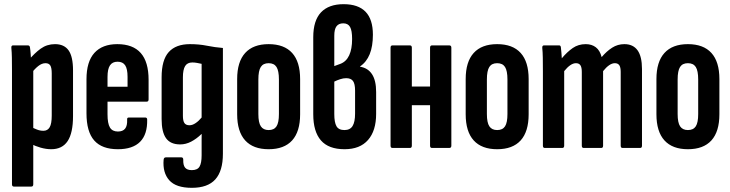

<svg xmlns="http://www.w3.org/2000/svg" viewBox="-20 -709 3498 920"><path d="M225.6 6Q201 6 174.4 -1.6Q147.9 -9.2 127.3 -20.2L126.7 -101.9Q140.6 -94.8 156.2 -88.6Q171.8 -82.3 188 -82.3Q208.1 -82.3 218 -99.2Q227.9 -116.1 227.9 -155.4V-357.4Q227.9 -383.9 221.1 -395.1Q214.3 -406.2 197.8 -406.2Q180.5 -406.2 163 -392.3Q145.5 -378.3 129.5 -356.8L116 -419.1Q144.8 -453.9 174.8 -475.7Q204.9 -497.5 243.5 -497.5Q287.5 -497.5 308.7 -467.6Q329.9 -437.7 329.9 -371.6V-152.7Q329.9 -71.7 304 -32.8Q278.1 6 225.6 6ZM46.4 185Q37.4 185 37.4 174.1V-371.7Q37.4 -406.1 36.9 -432.7Q36.4 -459.4 34.4 -479.5Q33.4 -491.5 42.4 -491.5H113.4Q122.6 -491.5 123.6 -481.7Q125.6 -469.7 127 -449.3Q128.4 -428.8 129.4 -409.4L139.4 -379.6V174.1Q139.4 185 130.1 185Z M544.9 6Q468.5 6 431.4 -36Q394.4 -78 394.4 -166.4V-329.1Q394.4 -413.7 432.4 -455.6Q470.5 -497.5 542 -497.5Q616.9 -497.5 654.4 -455Q692 -412.6 692 -326.4V-232.5Q692 -221.8 682.3 -221.8H495.2V-161.2Q495.2 -117.2 506.8 -98Q518.4 -78.8 544.9 -78.8Q568.6 -78.8 579.5 -92.6Q590.4 -106.4 589.2 -135.1Q587.9 -145.9 597.1 -145.9H675.9Q685.2 -145.9 685.2 -135.9Q686.8 -65.5 651.5 -29.8Q616.1 6 544.9 6ZM495.2 -293.3H591.2V-340.6Q591.2 -378.8 579.8 -396Q568.4 -413.3 543.2 -413.3Q518.6 -413.3 506.9 -395.7Q495.2 -378.2 495.2 -340.6Z M899.2 191Q823.2 191 791 154.7Q758.8 118.4 764 56.3Q765 48.9 768.2 46.9Q771.4 44.9 775.8 44.9H848.6Q858.1 44.9 858.1 55.9Q857.1 82.2 866.8 94.2Q876.5 106.2 899.2 106.2Q926 106.2 936 89.5Q946.1 72.8 946.1 35.4V-18.3Q946.1 -32.2 946.1 -43.7Q946.1 -55.1 946.4 -66.5H945.1Q921.8 -43.9 896.1 -30.4Q870.4 -17 843.3 -17Q796.9 -17 775.7 -46.6Q754.4 -76.2 754.4 -138.9V-338.8Q754.4 -421.7 788.6 -459.6Q822.8 -497.5 890.1 -497.5Q933.9 -497.5 971.6 -489.9Q1009.3 -482.3 1048.1 -479.1V27.7Q1048.1 110.1 1011.7 150.6Q975.4 191 899.2 191ZM888 -108.8Q902 -108.8 917.1 -119Q932.3 -129.1 946.1 -145.9V-403.1Q936.6 -405.3 924.5 -407.5Q912.5 -409.7 901.6 -409.7Q877.6 -409.7 867 -392.4Q856.4 -375 856.4 -338.4V-154.5Q856.4 -130.4 863.5 -119.6Q870.7 -108.8 888 -108.8Z M1267.2 6Q1193.2 6 1154.8 -36.2Q1116.4 -78.5 1116.4 -161.6V-330Q1116.4 -413 1154.8 -455.2Q1193.2 -497.5 1267.2 -497.5Q1341.6 -497.5 1379.9 -455.2Q1418.1 -413 1418.1 -330V-161.6Q1418.1 -78.5 1379.9 -36.2Q1341.6 6 1267.2 6ZM1267.2 -85.8Q1293.3 -85.8 1304.9 -103.6Q1316.5 -121.3 1316.5 -162.6V-328Q1316.5 -369.9 1304.9 -388.1Q1293.3 -406.2 1267.2 -406.2Q1241.2 -406.2 1229.6 -388.1Q1218 -369.9 1218 -328V-162.6Q1218 -121.3 1229.9 -103.6Q1241.8 -85.8 1267.2 -85.8Z M1631 6Q1554.6 6 1517.8 -36.2Q1481 -78.5 1481 -161.6V-530.7Q1481 -610.5 1518.1 -649.8Q1555.3 -689 1626.4 -689Q1696.4 -689 1731.6 -652.7Q1766.8 -616.3 1766.8 -542.7Q1766.8 -487 1751.5 -449.4Q1736.2 -411.7 1705.3 -390.8V-389.4Q1742.9 -383.3 1762.6 -353.4Q1782.3 -323.4 1782.3 -268V-163.5Q1782.3 -82.5 1743.5 -38.3Q1704.8 6 1631 6ZM1630.4 -85.8Q1657.5 -85.8 1669.4 -105.2Q1681.4 -124.5 1681.4 -164.5V-274.8Q1681.4 -307.5 1671.4 -321Q1661.3 -334.4 1638.7 -334.4Q1625 -334.4 1610.2 -329.5Q1595.4 -324.7 1581.8 -318V-162.5Q1581.8 -122.5 1592.3 -104.2Q1602.8 -85.8 1630.4 -85.8ZM1581.8 -392.4 1611 -403.1Q1639 -413.6 1653.1 -443.8Q1667.2 -474.1 1667.2 -522.1Q1667.2 -562.4 1657.4 -579.8Q1647.6 -597.2 1624.8 -597.2Q1603.2 -597.2 1592.5 -583.2Q1581.8 -569.1 1581.8 -537.9Z M2050 0Q2040.7 0 2040.7 -10.9V-480.5Q2040.7 -491.5 2050 -491.5H2132.7Q2142.7 -491.5 2142.7 -480.5V-10.9Q2142.7 0 2132.7 0ZM1860.8 0Q1851.4 0 1851.4 -10.9V-480.5Q1851.4 -491.5 1860.8 -491.5H1944.1Q1953.4 -491.5 1953.4 -480.5V-10.9Q1953.4 0 1944.1 0ZM1938.6 -204.8V-294.2H2056.4V-204.8Z M2362.2 6Q2288.2 6 2249.8 -36.2Q2211.4 -78.5 2211.4 -161.6V-330Q2211.4 -413 2249.8 -455.2Q2288.2 -497.5 2362.2 -497.5Q2436.6 -497.5 2474.9 -455.2Q2513.1 -413 2513.1 -330V-161.6Q2513.1 -78.5 2474.9 -36.2Q2436.6 6 2362.2 6ZM2362.2 -85.8Q2388.3 -85.8 2399.9 -103.6Q2411.5 -121.3 2411.5 -162.6V-328Q2411.5 -369.9 2399.9 -388.1Q2388.3 -406.2 2362.2 -406.2Q2336.2 -406.2 2324.6 -388.1Q2313 -369.9 2313 -328V-162.6Q2313 -121.3 2324.9 -103.6Q2336.8 -85.8 2362.2 -85.8Z M2590.4 0Q2581.4 0 2581.4 -10.9V-366.8Q2581.4 -404.9 2580.9 -432.7Q2580.4 -460.6 2578.4 -478.9Q2577.4 -491.5 2586.4 -491.5H2659.3Q2666.6 -491.5 2667.6 -481.7Q2669.2 -470.2 2670.1 -456.7Q2671 -443.1 2672 -429.7Q2697.6 -460.3 2724.5 -478.9Q2751.3 -497.5 2786.6 -497.5Q2815.5 -497.5 2835.1 -482.4Q2854.7 -467.4 2862.9 -435.4Q2886.7 -463.5 2913.2 -480.5Q2939.7 -497.5 2971.8 -497.5Q3013.7 -497.5 3035 -467.9Q3056.2 -438.3 3056.2 -378.3V-10.9Q3056.2 0 3047.3 0H2963.2Q2954.2 0 2954.2 -10.9V-364.3Q2954.2 -386.3 2947.6 -396.2Q2940.9 -406.2 2926.2 -406.2Q2912.9 -406.2 2898.7 -396.4Q2884.6 -386.6 2869.8 -368.2V-10.9Q2869.8 0 2860.9 0H2776.8Q2767.8 0 2767.8 -10.9V-364.3Q2767.8 -386.3 2761.2 -396.2Q2754.5 -406.2 2739.8 -406.2Q2726.5 -406.2 2712.3 -396.4Q2698.2 -386.6 2683.4 -368.2V-10.9Q2683.4 0 2674.1 0Z M3276.2 6Q3202.2 6 3163.8 -36.2Q3125.4 -78.5 3125.4 -161.6V-330Q3125.4 -413 3163.8 -455.2Q3202.2 -497.5 3276.2 -497.5Q3350.6 -497.5 3388.9 -455.2Q3427.1 -413 3427.1 -330V-161.6Q3427.1 -78.5 3388.9 -36.2Q3350.6 6 3276.2 6ZM3276.2 -85.8Q3302.3 -85.8 3313.9 -103.6Q3325.5 -121.3 3325.5 -162.6V-328Q3325.5 -369.9 3313.9 -388.1Q3302.3 -406.2 3276.2 -406.2Q3250.2 -406.2 3238.6 -388.1Q3227 -369.9 3227 -328V-162.6Q3227 -121.3 3238.9 -103.6Q3250.8 -85.8 3276.2 -85.8Z"/></svg>

Font: Sofia Sans Extra Condensed
Style: Regular
Weight: 400
Designer: Botio Nikoltchev, Ani Petrova
Foundry: lettersoup
Version: Version 4.101